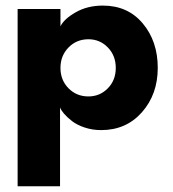

<svg xmlns="http://www.w3.org/2000/svg" viewBox="-20 -442 605 670"><path d="M189.5 208H41.5V-410.5H191V-350Q203 -375.5 244 -399Q285 -422.5 339 -422.5Q426 -422.5 478.2 -360.2Q530.5 -298 530.5 -205Q530.5 -113 475.5 -50.5Q420.5 12 333 12Q302.5 12 275.5 3Q248.5 -6 231.2 -19.5Q214 -33 203.5 -45.2Q193 -57.5 189.5 -67ZM288.5 -305Q247 -305 219 -276.2Q191 -247.5 191 -205Q191 -162.5 219 -134Q247 -105.5 288.5 -105.5Q328.5 -105.5 356.2 -133.8Q384 -162 384 -205Q384 -248 356.2 -276.5Q328.5 -305 288.5 -305Z"/></svg>

Font: League Spartan
Style: Bold
Weight: 700
Foundry: The League of Moveable Type
Version: Version 2.002